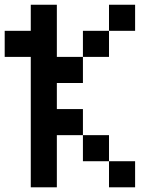

<svg xmlns="http://www.w3.org/2000/svg" viewBox="-20 -798 707 818"><path d="M555.6 -666.7H444.4V-777.8H555.6ZM222.2 -555.6H333.3V-444.4H222.2V-333.3H333.3V-222.2H222.2V0H111.1V-555.6H0V-666.7H111.1V-777.8H222.2ZM444.4 -111.1H333.3V-222.2H444.4ZM555.6 0H444.4V-111.1H555.6ZM444.4 -555.6H333.3V-666.7H444.4Z"/></svg>

Font: Pixeloid Mono
Style: Regular
Weight: 400
Monospace: yes
Designer: GGBotNet
Foundry: GGBotNet
Version: 0.5